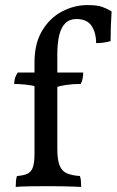

<svg xmlns="http://www.w3.org/2000/svg" viewBox="-20 -734 460 757"><path d="M308 -448Q308 -438 306 -425.5Q304 -413 298 -403Q269 -403 243.5 -399.5Q218 -396 197 -389V-448ZM116 -488Q116 -563 146.5 -613.5Q177 -664 225 -689Q273 -714 325 -714Q364 -714 384 -706.5Q404 -699 420 -689Q418 -658 417 -628.5Q416 -599 416 -572Q403 -568 388 -566Q373 -564 359 -564Q359 -605 341 -632Q323 -659 281 -659Q254 -659 237.5 -642.5Q221 -626 213.5 -595Q206 -564 206 -519V-222H116ZM131 -448V-391Q106 -398 80 -400.5Q54 -403 36 -403Q36 -416 39.5 -427Q43 -438 50 -448ZM206 -147Q206 -104 215 -81.5Q224 -59 244 -50.5Q264 -42 295 -40Q298 -32 299 -21.5Q300 -11 300 3Q285 2 264.5 1.5Q244 1 221 0.5Q198 0 174 0Q139 0 100.5 0.5Q62 1 42 3Q42 -11 43 -21.5Q44 -32 47 -40Q74 -42 89 -49.5Q104 -57 110 -75.5Q116 -94 116 -127V-227H206Z"/></svg>

Font: Vollkorn
Style: Regular
Weight: 400
Designer: Friedrich Althausen
Foundry: Friedrich Althausen
Version: Version 5.001